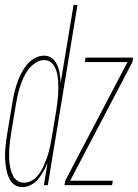

<svg xmlns="http://www.w3.org/2000/svg" viewBox="-35 -755 563 783"><path d="M57 8Q40 8 26.5 0Q13 -8 5.5 -21.5Q-2 -35 -6 -50.5Q-10 -66 -12 -82Q-14 -98 -14.5 -114Q-15 -130 -13.5 -146.5Q-12 -163 -10 -180Q-8 -197 -5 -213L15 -333Q18 -353 22.5 -373Q27 -393 33.5 -412.5Q40 -432 49.5 -451.5Q59 -471 72 -488Q85 -505 104.5 -516.5Q124 -528 144 -528Q157 -528 168 -523Q179 -518 186.5 -509Q194 -500 199 -488.5Q204 -477 206.5 -465Q209 -453 210.5 -440.5Q212 -428 212 -415L265 -735H281L160 0H144L159 -91Q152 -74 142.5 -57Q133 -40 121.5 -25.5Q110 -11 92 -1.5Q74 8 57 8ZM228 0 231 -18 485 -502H311L314 -520H508L505 -502L251 -18H425L422 0ZM63 -10Q77 -10 90.5 -16.5Q104 -23 114 -33.5Q124 -44 131.5 -56.5Q139 -69 144.5 -82Q150 -95 155 -108Q160 -121 163.5 -134.5Q167 -148 170 -161.5Q173 -175 175 -188L195 -308Q197 -323 199 -338Q201 -353 202 -368Q203 -383 203 -397.5Q203 -412 202 -426.5Q201 -441 198 -455Q195 -469 188.5 -481.5Q182 -494 171 -502Q160 -510 145 -510Q127 -510 109.5 -498.5Q92 -487 80.5 -471.5Q69 -456 61 -438.5Q53 -421 47 -403Q41 -385 37 -366.5Q33 -348 30 -330L10 -210Q8 -195 6 -180.5Q4 -166 3 -151Q2 -136 2 -121Q2 -106 3.5 -92Q5 -78 8.5 -64Q12 -50 18.5 -37.5Q25 -25 36.5 -17.5Q48 -10 63 -10Z"/></svg>

Font: Iosevka SS18 Thin
Style: Italic
Weight: 100
Italic angle: -9°
Monospace: yes
Designer: Belleve Invis
Foundry: Belleve Invis
Version: Version 25.1.1; ttfautohint (v1.8.4)